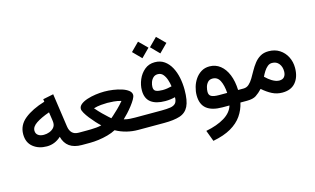

<svg xmlns="http://www.w3.org/2000/svg" viewBox="-112 -1087 2772 1687"><g transform="rotate(-15 1274.0 -243.5)"><path d="M518.6 0Q379.9 0 349.6 -120.1Q293 -67.9 220.2 -67.9Q145 -67.9 95 -108.4Q44.9 -148.9 44.9 -224.1Q44.9 -307.6 113.8 -362.8Q182.6 -418 298.3 -453.1L294.9 -476.6L390.6 -496.1L434.6 -190.4Q439.9 -153.3 460.7 -132.6Q481.4 -111.8 520.5 -111.8H535.6V0ZM327.1 -252.9Q327.1 -267.1 324.2 -283.7L314 -352.1Q237.8 -325.2 193.1 -295.4Q148.4 -265.6 148.4 -229.5Q148.4 -202.6 168 -187.7Q187.5 -172.9 220.2 -172.9Q246.6 -172.9 271 -182.1Q295.4 -191.4 311.3 -209.2Q327.1 -227.1 327.1 -252.9Z M829.6 -402.8Q867.7 -402.8 909.2 -397Q950.7 -391.1 986.8 -379.4Q1022.9 -367.7 1045.4 -349.9Q1067.9 -332 1067.9 -308.6Q1067.9 -293.5 1054 -269.3Q1040 -245.1 1018.8 -217.8Q997.6 -190.4 974.4 -165.3Q951.2 -140.1 932.1 -122.6Q960 -115.2 985.4 -113.5Q1010.7 -111.8 1031.7 -111.8H1107.9V0H1032.2Q978.5 0 927.5 -12.7Q876.5 -25.4 829.6 -51.3Q797.9 -34.2 756.3 -22.7Q714.8 -11.2 672.1 -5.6Q629.4 0 593.3 0H516.1V-111.8H593.8Q607.9 -111.8 632.1 -112.3Q656.2 -112.8 682.4 -115.2Q708.5 -117.7 728 -123Q709 -140.1 685.8 -165.5Q662.6 -190.9 641.1 -218.3Q619.6 -245.6 605.7 -269.8Q591.8 -293.9 591.8 -308.6Q591.8 -332 614.3 -349.9Q636.7 -367.7 672.6 -379.4Q708.5 -391.1 750 -397Q791.5 -402.8 829.6 -402.8ZM829.6 -299.8Q807.1 -299.8 772.7 -296.9Q738.3 -293.9 705.1 -284.2Q731.9 -252.4 760.7 -223.9Q789.6 -195.3 809.6 -177.7Q829.6 -160.2 829.6 -160.2Q829.6 -160.2 849.9 -177.7Q870.1 -195.3 899.4 -223.9Q928.7 -252.4 955.1 -284.2Q922.4 -293.9 887.7 -296.9Q853 -299.8 829.6 -299.8Z M1393.1 -749.5 1468.3 -674.8 1393.1 -599.1 1318.8 -674.8ZM1230 -749.5 1305.2 -674.8 1230 -599.1 1155.3 -674.8ZM1273.9 -111.8Q1323.2 -111.8 1354.7 -116.9Q1386.2 -122.1 1401.9 -139.6Q1417.5 -157.2 1417.5 -194.3Q1374 -183.1 1327.1 -183.1Q1243.2 -183.1 1197.5 -218Q1151.9 -252.9 1151.9 -326.7Q1151.9 -376 1172.4 -424.3Q1192.9 -472.7 1231.4 -504.9Q1270 -537.1 1324.2 -537.1Q1375 -537.1 1411.1 -511.5Q1447.3 -485.8 1470.7 -442.9Q1494.1 -399.9 1505.1 -346.2Q1516.1 -292.5 1516.1 -235.8Q1516.1 -136.7 1490.7 -85.9Q1465.3 -35.2 1410.9 -17.6Q1356.4 0 1268.1 0H1088.4V-111.8ZM1330.1 -282.7Q1351.1 -282.7 1371.8 -285.9Q1392.6 -289.1 1413.1 -294.4Q1409.2 -324.2 1398.9 -355.2Q1388.7 -386.2 1370.6 -407.5Q1352.5 -428.7 1323.2 -428.7Q1297.4 -428.7 1281 -412.8Q1264.6 -397 1256.8 -374.5Q1249 -352.1 1249 -331.1Q1249 -300.8 1271 -291.7Q1293 -282.7 1330.1 -282.7Z M1778.8 -377.4Q1834.5 -377.4 1876.5 -344.2Q1918.5 -311 1942.6 -251.5Q1966.8 -191.9 1969.7 -111.8H2019V0H1960.9Q1946.8 64 1910.4 116.7Q1874 169.4 1809.1 207Q1744.1 244.6 1644.5 263.7L1606.9 163.1Q1709.5 143.1 1776.4 102.3Q1843.3 61.5 1861.3 0H1797.9Q1702.1 0 1653.8 -39.1Q1605.5 -78.1 1605.5 -160.6Q1605.5 -196.8 1616.5 -234.9Q1627.4 -272.9 1649.4 -305.2Q1671.4 -337.4 1703.9 -357.4Q1736.3 -377.4 1778.8 -377.4ZM1794.9 -111.8H1870.6Q1865.7 -182.6 1844 -224.9Q1822.3 -267.1 1777.8 -267.1Q1750 -267.1 1734.1 -249.5Q1718.3 -231.9 1711.9 -208.3Q1705.6 -184.6 1705.6 -165Q1705.6 -134.3 1728 -123Q1750.5 -111.8 1794.9 -111.8Z M2341.3 11.2Q2291.5 11.2 2249 -10.3Q2206.5 -31.7 2163.1 -69.8Q2133.3 -38.1 2104.2 -19Q2075.2 0 2021 0H1999.5V-111.8H2018.6Q2047.4 -111.8 2068.6 -130.6Q2089.8 -149.4 2107.4 -179Q2125 -208.5 2143.3 -241.7Q2161.6 -274.9 2184.6 -304.4Q2207.5 -334 2239 -352.8Q2270.5 -371.6 2314.9 -371.6Q2372.6 -371.6 2414.8 -344.2Q2457 -316.9 2480.2 -271.2Q2503.4 -225.6 2503.4 -170.9Q2503.4 -88.4 2461.9 -38.6Q2420.4 11.2 2341.3 11.2ZM2317.9 -264.2Q2295.4 -264.2 2277.1 -249Q2258.8 -233.9 2244.4 -211.2Q2230 -188.5 2219.2 -165.5Q2234.4 -150.4 2248.5 -139.4Q2262.7 -128.4 2275.9 -120.1Q2312.5 -98.1 2341.3 -98.1Q2373 -98.1 2387.9 -116.7Q2402.8 -135.3 2402.8 -166Q2402.8 -208 2380.4 -236.1Q2357.9 -264.2 2317.9 -264.2Z"/></g></svg>

Font: Vazirmatn UI NL Medium
Style: Regular
Weight: 500
Designer: Saber Rastikerdar
Foundry: Saber Rastikerdar
Version: Version 33.003